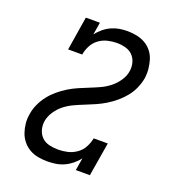

<svg xmlns="http://www.w3.org/2000/svg" viewBox="-136 -849 872 962"><g transform="rotate(20 300.0 -367.5)"><path d="M225 8Q199 8 174.5 3.5Q150 -1 129 -13Q108 -25 92.5 -44Q77 -63 69 -86Q61 -109 58.5 -134.5Q56 -160 61 -186Q65 -213 77 -239Q89 -265 106.5 -287.5Q124 -310 146.5 -329Q169 -348 193.5 -363Q218 -378 244.5 -389.5Q271 -401 297.5 -411.5Q324 -422 350 -434Q376 -446 398.5 -464Q421 -482 437.5 -506.5Q454 -531 458 -557Q462 -581 456 -603.5Q450 -626 434.5 -641.5Q419 -657 396.5 -663Q374 -669 350 -669Q326 -669 301 -663Q276 -657 255 -641.5Q234 -626 222 -602.5Q210 -579 206 -555H131L160 -735H235L224 -669Q238 -687 256 -702Q274 -717 295 -726.5Q316 -736 337 -739.5Q358 -743 380 -743Q405 -743 429.5 -738Q454 -733 475 -721Q496 -709 511 -690Q526 -671 533 -648Q540 -625 542.5 -600Q545 -575 541 -549Q536 -522 524.5 -496Q513 -470 495 -447.5Q477 -425 454.5 -406Q432 -387 407.5 -372Q383 -357 357 -345.5Q331 -334 304.5 -323.5Q278 -313 252 -301Q226 -289 203.5 -271.5Q181 -254 164.5 -229.5Q148 -205 143 -178Q139 -154 145.5 -131Q152 -108 168 -92.5Q184 -77 207.5 -71.5Q231 -66 255 -66Q279 -66 304 -71.5Q329 -77 351.5 -92.5Q374 -108 386.5 -131.5Q399 -155 404 -180H479L449 0H374L385 -67Q371 -48 352.5 -33Q334 -18 313 -8.5Q292 1 269.5 4.5Q247 8 225 8Z"/></g></svg>

Font: Iosevka HT Extended
Style: Italic
Weight: 400
Width: 7
Italic angle: -9°
Monospace: yes
Designer: Belleve Invis
Foundry: Belleve Invis
Version: Version 32.3.0; ttfautohint (v1.8.4)